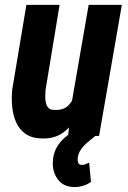

<svg xmlns="http://www.w3.org/2000/svg" viewBox="-20 -548 518 774"><path d="M269 -134.3 337.4 -528.3H471.2L379.4 0H254.4ZM298.8 -237.8 331.1 -239.3Q327.1 -199.2 316.7 -155.3Q306.2 -111.3 285.9 -73.2Q265.6 -35.2 231.9 -11.7Q198.2 11.7 148.4 10.3Q107.9 9.3 82.8 -8.5Q57.6 -26.4 44.9 -55.2Q32.2 -84 29.1 -118.4Q25.9 -152.8 29.3 -187L86.4 -528.3H220.2L163.6 -185.1Q162.6 -173.8 162.4 -160.4Q162.1 -147 164.8 -134.3Q167.5 -121.6 175 -113.3Q182.6 -105 198.7 -105Q235.8 -102.5 256.3 -123.8Q276.9 -145 285.9 -176.8Q294.9 -208.5 298.8 -237.8ZM295.4 -29.3 364.3 0Q349.6 12.2 334.2 24.7Q318.8 37.1 307.4 53Q295.9 68.8 293 89.8Q292.5 98.6 294.9 107.4Q297.4 116.2 308.6 116.7Q316.4 117.7 324.2 114.3Q332 110.8 339.4 107.4L346.7 185.5Q332 195.8 315.2 200.9Q298.3 206.1 280.8 206.1Q237.8 206.1 214.8 177.2Q191.9 148.4 192.9 107.9Q193.4 74.2 207.3 48.6Q221.2 22.9 244.4 3.9Q267.6 -15.1 295.4 -29.3Z"/></svg>

Font: Roboto Condensed
Style: Bold Italic
Weight: 700
Italic angle: -12°
Designer: Christian Robertson
Foundry: Google
Version: Version 3.0